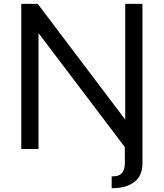

<svg xmlns="http://www.w3.org/2000/svg" viewBox="-20 -770 847 992"><path d="M627 -750V-152L175 -750H90V0H179V-599L625 -10V74C625 121.3 602.3 143.7 557 141V202C603.7 203.3 641.8 193.3 671.5 172C701.2 150.7 716 118 716 74V-750Z"/></svg>

Font: Orkney
Style: Regular
Weight: 400
Designer: Samuel Oakes and Alfredo Marco Pradil
Foundry: Alfredo Marco Pradil
Version: 1.0; ttfautohint (v1.5)